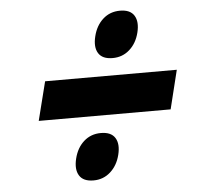

<svg xmlns="http://www.w3.org/2000/svg" viewBox="-50 -797 818 783"><g transform="rotate(-5 359.0 -405.0)"><path d="M411.1 -160.2Q400.4 -117.2 371.3 -91.1Q342.3 -64.9 301.8 -64.9Q259.8 -64.9 243.9 -90.8Q228 -116.7 238.8 -160.2Q249.5 -203.6 278.3 -229.2Q307.1 -254.9 348.1 -254.9Q390.1 -254.9 406 -229.2Q421.9 -203.6 411.1 -160.2ZM679.2 -484.9 640.1 -326.2H100.1L140.1 -484.9ZM532.2 -649.9Q521.5 -606.9 492.4 -581.1Q463.4 -555.2 422.9 -555.2Q380.9 -555.2 365 -580.8Q349.1 -606.4 359.9 -649.9Q370.6 -693.4 399.4 -719.2Q428.2 -745.1 469.2 -745.1Q511.2 -745.1 527.1 -719.2Q543 -693.4 532.2 -649.9Z"/></g></svg>

Font: Sinkin Sans 800 Black Italic
Style: Regular
Weight: 900
Italic angle: -112°
Designer: Keith Bates
Foundry: K-Type
Version: Sinkin Sans (version 1.0)  by Keith Bates   •   © 2014   www